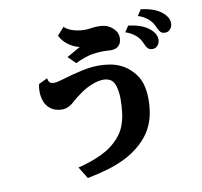

<svg xmlns="http://www.w3.org/2000/svg" viewBox="-96 -959 1192 1133"><g transform="rotate(-10 500.0 -392.5)"><path d="M819.8 -856Q858.9 -851.1 889.4 -840.6Q919.9 -830.1 942.9 -812Q959.5 -799.3 970.7 -782Q981.9 -764.6 981.9 -742.2Q981.9 -731 976.6 -720Q971.2 -709 961.4 -701.9Q951.7 -694.8 938 -694.8Q919.4 -694.8 910.2 -705.3Q900.9 -715.8 891.1 -738.8Q878.4 -769 853.3 -789.3Q828.1 -809.6 795.9 -819.8ZM353 -833Q368.7 -816.9 395.5 -807.1Q422.4 -797.4 453.4 -794.7Q484.4 -792 511.2 -796.9Q536.6 -801.3 565.9 -799.8Q581.1 -799.3 595 -795.9Q608.9 -792.5 621.1 -785.2Q642.1 -772.5 655.5 -754.2Q668.9 -735.8 668.9 -712.9Q668.9 -697.8 664.6 -685.1Q660.2 -672.4 650.9 -664.1Q641.6 -654.8 627 -650.9Q612.3 -647 590.8 -648.9Q574.2 -650.4 554 -650.1Q533.7 -649.9 502.9 -646Q476.1 -643.1 446 -632.3Q416 -621.6 390.1 -608.9L345.2 -652.8L426.8 -699.2Q402.3 -704.6 379.4 -717.5Q356.4 -730.5 338.9 -748.5Q321.3 -766.6 312 -787.1ZM730 -773.9Q769 -769 799.3 -758.5Q829.6 -748 853 -730Q869.6 -717.3 880.9 -700Q892.1 -682.6 892.1 -660.2Q892.1 -648.9 886.7 -637.9Q881.3 -627 871.6 -619.9Q861.8 -612.8 848.1 -612.8Q829.6 -612.8 820.1 -623.3Q810.5 -633.8 800.8 -657.2Q788.6 -687 763.4 -707.3Q738.3 -727.5 706.1 -737.8ZM518.1 -571.8Q550.3 -571.8 584 -566.2Q617.7 -560.5 650.4 -544.9Q683.1 -529.3 711.9 -499Q746.6 -463.9 759.8 -420.7Q772.9 -377.4 772.9 -327.1Q772.9 -279.8 764.2 -234.6Q755.4 -189.5 732.4 -147.5Q709.5 -105.5 667 -66.9Q623 -27.3 571 -1.2Q519 24.9 460.7 41.7Q402.3 58.6 339.8 70.8L295.9 0Q373 -18.1 439 -49.6Q504.9 -81.1 548.8 -132.8Q574.2 -162.1 587.4 -197.5Q600.6 -232.9 605.7 -273.4Q610.8 -314 610.8 -357.9Q610.8 -383.8 606.2 -409.4Q601.6 -435.1 591.8 -453.1Q583 -469.7 566.2 -477.3Q549.3 -484.9 532.2 -484.9Q495.6 -484.9 456.1 -467.8Q425.3 -455.6 391.4 -432.1Q357.4 -408.7 327.1 -380.9Q314.5 -369.1 297.4 -361.6Q280.3 -354 262.2 -354Q238.8 -354 218.3 -361.1Q197.8 -368.2 181.2 -384.8Q165 -400.9 156.7 -424.6Q148.4 -448.2 147.5 -474.9Q146.5 -501.5 152.8 -525.9L205.1 -550.8Q207.5 -532.7 215.8 -524.9Q224.1 -517.1 242.2 -517.1Q249.5 -517.1 265.4 -520.5Q281.2 -523.9 300.8 -529.8Q357.4 -547.4 413.3 -559.6Q469.2 -571.8 518.1 -571.8Z"/></g></svg>

Font: BIZ UDMincho
Style: Bold
Weight: 700
Monospace: yes
Designer: TypeBank Co., Ltd.
Foundry: Morisawa Inc.
Version: Version 1.06